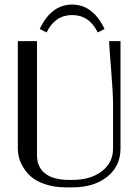

<svg xmlns="http://www.w3.org/2000/svg" viewBox="-20 -813 606 841"><path d="M153.8 -686Q204.6 -793 295.9 -793Q386.7 -793 438 -686L408.2 -670.9Q371.1 -747.1 295.9 -747.1Q221.2 -747.1 184.1 -670.9ZM58.1 -632.8H142.1V-132.8Q142.1 -80.6 178.2 -52.7Q214.4 -24.9 283.2 -24.9H295.9Q376.5 -24.9 425.8 -62.7Q475.1 -100.6 475.1 -162.1V-358.9Q475.1 -405.8 466.6 -509.5Q458 -613.3 458 -632.8H507.8V-162.1Q507.8 -85.4 449.7 -38.8Q391.6 7.8 295.9 7.8H271Q220.2 7.8 180.7 -5.1Q141.1 -18.1 118.7 -36.9Q96.2 -55.7 81.8 -80.1Q67.4 -104.5 62.7 -124.3Q58.1 -144 58.1 -162.1Z"/></svg>

Font: Resagokr
Style: Regular
Weight: 500
Designer: gluk
Foundry: gluk
Version: Version 0.95